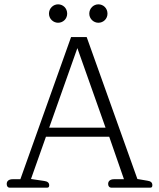

<svg xmlns="http://www.w3.org/2000/svg" viewBox="-20 -866 734 886"><path d="M248 -761C271 -761 290 -779 290 -803C290 -828 271 -846 248 -846C226 -846 206 -828 206 -803C206 -779 226 -761 248 -761ZM434 -761C457 -761 476 -779 476 -803C476 -828 457 -846 434 -846C412 -846 392 -828 392 -803C392 -779 412 -761 434 -761ZM24 0H198C205 0 207 -5 207 -11C207 -22 200 -29 184 -31L123 -40L192 -235H484L552 -39H507C489 -39 479 -31 479 -17C479 -7 485 0 493 0H674C682 0 683 -6 683 -12C683 -23 676 -30 661 -32L614 -40L380 -695H308L74 -39H39C21 -39 11 -31 11 -17C11 -7 16 0 24 0ZM207 -277 337 -644 467 -277Z"/></svg>

Font: Maitree Light
Style: Regular
Weight: 300
Designer: CadsonDemak Team
Foundry: CadsonDemak
Version: Version 1.000;PS 001.000;hotconv 1.0.88;makeotf.lib2.5.64775